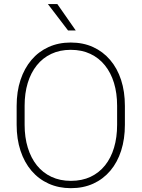

<svg xmlns="http://www.w3.org/2000/svg" viewBox="-20 -934 710 963"><path d="M606.4 -402.8V-308.1Q606.4 -236.8 587.6 -178.2Q568.8 -119.6 533.2 -77.6Q497.6 -35.6 447.8 -12.9Q397.9 9.8 335.4 9.8Q274.4 9.8 224.1 -12.9Q173.8 -35.6 137.9 -77.6Q102.1 -119.6 82.8 -178.2Q63.5 -236.8 63.5 -308.1V-402.8Q63.5 -474.6 82.8 -533Q102.1 -591.3 137.7 -633.3Q173.3 -675.3 223.4 -698Q273.4 -720.7 334.5 -720.7Q397 -720.7 446.8 -698Q496.6 -675.3 532.5 -633.3Q568.4 -591.3 587.4 -533Q606.4 -474.6 606.4 -402.8ZM567.4 -308.1V-403.8Q567.4 -466.3 551.8 -517.8Q536.1 -569.3 506.1 -606.4Q476.1 -643.6 433.1 -663.8Q390.1 -684.1 334.5 -684.1Q280.3 -684.1 237.3 -663.8Q194.3 -643.6 164.6 -606.4Q134.8 -569.3 119.1 -517.8Q103.5 -466.3 103.5 -403.8V-308.1Q103.5 -245.1 119.4 -193.4Q135.3 -141.6 165 -104.5Q194.8 -67.4 238 -47.1Q281.2 -26.9 335.4 -26.9Q391.1 -26.9 434.1 -47.1Q477.1 -67.4 506.8 -104.5Q536.6 -141.6 552 -193.4Q567.4 -245.1 567.4 -308.1ZM267.6 -913.6 359.9 -781.2H321.3L220.2 -913.6Z"/></svg>

Font: Roboto ExtraLight
Style: Regular
Weight: 250
Designer: Christian Robertson
Foundry: Google
Version: Version 3.009; 2024